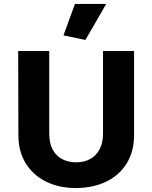

<svg xmlns="http://www.w3.org/2000/svg" viewBox="-20 -938 770 971"><path d="M229 -680H72L73 -254Q73 -173 109.5 -113Q146 -53 212 -20Q278 13 365 13Q454 12 519.5 -20.5Q585 -53 621.5 -113Q658 -173 658 -254V-680H501V-263Q501 -215 483.5 -182.5Q466 -150 435.5 -133.5Q405 -117 365 -117Q326 -117 295 -133Q264 -149 246.5 -181.5Q229 -214 229 -263ZM412 -736 517 -918H359L301 -759Z"/></svg>

Font: Catamaran ExtraBold
Style: Regular
Weight: 800
Designer: Pria Ravichandran
Version: Version 2.000